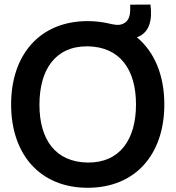

<svg xmlns="http://www.w3.org/2000/svg" viewBox="-20 -830 790 864"><path d="M374.5 15C590.5 15 719.5 -136.5 719.5 -360C719.5 -490.5 675.5 -596.5 596 -662C599.5 -663.5 603 -665 606.5 -666.5C651 -688.5 666.5 -737 657 -809.5L566 -809C566.5 -774 567.5 -738.5 533.5 -723C515 -714.5 495 -718 464.5 -725.5C436.5 -731.5 406.5 -735 374.5 -735C159 -735 30 -583.5 30 -360C30 -136.5 159 15 374.5 15ZM157.5 -360C158 -517.5 229.5 -623 374.5 -621.5C519.5 -619.5 592 -517.5 592 -360C592 -202.5 519.5 -97 374.5 -98.5C229.5 -100.5 157 -202.5 157.5 -360Z"/></svg>

Font: Manrope
Style: Bold
Weight: 700
Designer: Mikhail Sharanda
Foundry: Mikhail Sharanda
Version: Version 4.505;FEAKit 1.0